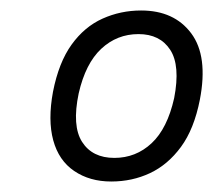

<svg xmlns="http://www.w3.org/2000/svg" viewBox="-20 -733 406 366"><path d="M192 -387Q151 -387 121.5 -407Q92 -427 81.5 -465.5Q71 -504 81 -558Q92 -614 116.5 -648Q141 -682 175.5 -697.5Q210 -713 249 -713Q312 -713 344.5 -669.5Q377 -626 361 -543Q350 -487 325 -453Q300 -419 266 -403Q232 -387 192 -387ZM198 -432Q239 -432 269 -460Q299 -488 312 -546Q324 -608 304.5 -638Q285 -668 244 -668Q203 -668 173 -640Q143 -612 130 -555Q117 -493 136.5 -462.5Q156 -432 198 -432Z"/></svg>

Font: Nunito Sans 7pt SemiCondensed Light
Style: Italic
Weight: 300
Width: 4
Italic angle: -9°
Designer: Vernon Adams
Foundry: Vernon Adams
Version: Version 3.101;gftools[0.9.27]